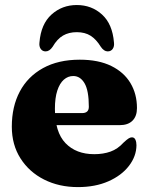

<svg xmlns="http://www.w3.org/2000/svg" viewBox="-20 -731 592 764"><path d="M525 -301Q525 -268.5 507.2 -250.8Q489.5 -233 456 -233H155.5V-281H306.5Q333.5 -281 333.5 -306Q333.5 -370.5 316.5 -399.5Q299.5 -428.5 271.5 -428.5Q250.5 -428.5 234 -414Q217.5 -399.5 208 -370.5Q198.5 -341.5 198.5 -298Q198.5 -205 240.8 -161.2Q283 -117.5 355 -117.5Q391 -117.5 419.8 -127.8Q448.5 -138 472 -164Q485 -176 491.8 -180.2Q498.5 -184.5 505 -184.5Q514.5 -184.5 518.8 -175.2Q523 -166 523 -153Q522.5 -109 493 -70.8Q463.5 -32.5 411.2 -9.5Q359 13.5 290 13.5Q215 13.5 155.5 -16.5Q96 -46.5 61.5 -100.8Q27 -155 27 -227Q27 -307 58.8 -366.8Q90.5 -426.5 151.2 -460Q212 -493.5 297.5 -493.5Q372 -493.5 422.8 -468.5Q473.5 -443.5 499.2 -400.2Q525 -357 525 -301ZM285.5 -603Q254 -603 230.8 -589.5Q207.5 -576 189.5 -545Q177 -526.5 161.5 -526.5Q149 -526.5 142 -536.5Q135 -546.5 137 -562Q143 -635.5 185 -673.2Q227 -711 285.5 -711Q344.5 -711 386 -673.2Q427.5 -635.5 433.5 -562Q435.5 -546.5 428.5 -536.5Q421.5 -526.5 408.5 -526.5Q393.5 -526.5 381 -545Q363 -574.5 340.5 -588.8Q318 -603 285.5 -603Z"/></svg>

Font: Fraunces ExtraBold
Style: Regular
Weight: 800
Version: Version 1.000;[b76b70a41]